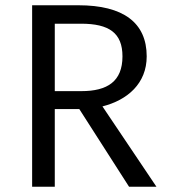

<svg xmlns="http://www.w3.org/2000/svg" viewBox="-20 -709 640 729"><path d="M537 -495C537 -623 448 -689 278 -689H102V0H188V-295H281L470 0H574L369 -305C464 -329 537 -392 537 -495ZM445 -495C445 -400 388 -363 289 -363H188V-619H288C394 -619 445 -584 445 -495Z"/></svg>

Font: FiraMono Nerd Font
Style: Regular
Weight: 400
Designer: Carrois Corporate & Edenspiekermann AG
Foundry: Carrois Corporate GbR & Edenspiekermann AG
Version: Version 003.206;Nerd Fonts 3.3.0